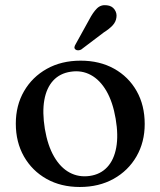

<svg xmlns="http://www.w3.org/2000/svg" viewBox="-20 -716 624 747"><path d="M294 -480Q367.5 -480 423.8 -448.8Q480 -417.5 511.5 -362Q543 -306.5 543 -233.5Q543 -163 511 -107.5Q479 -52 422 -20.2Q365 11.5 290.5 11.5Q217 11.5 161 -20Q105 -51.5 73.2 -107.2Q41.5 -163 41.5 -235Q41.5 -306 73.5 -361.2Q105.5 -416.5 162.2 -448.2Q219 -480 294 -480ZM329 -31.5Q371 -37.5 397.2 -65.8Q423.5 -94 432.2 -141.8Q441 -189.5 430 -254Q419 -319 394 -362Q369 -405 333.5 -424.2Q298 -443.5 255.5 -437Q213.5 -431 187.2 -402.8Q161 -374.5 152.5 -327Q144 -279.5 154.5 -214.5Q165.5 -149.5 190.5 -106.5Q215.5 -63.5 251 -44.5Q286.5 -25.5 329 -31.5ZM327 -639.5Q341.5 -667.5 357 -683Q372.5 -698.5 395.5 -695.5Q415.5 -693.5 425.5 -679.2Q435.5 -665 433 -648.5Q431 -631 418.2 -617.2Q405.5 -603.5 384 -590L295.5 -523Q290 -520.5 284 -520.2Q278 -520 273.5 -523.5Q268.5 -528 269.8 -533.5Q271 -539 274.5 -544.5Z"/></svg>

Font: Fraunces 11pt
Style: Regular
Weight: 400
Version: Version 1.000;[b76b70a41]